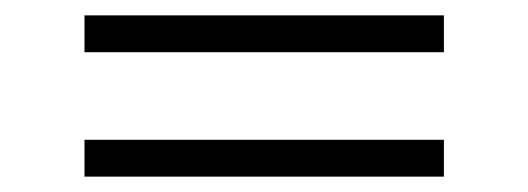

<svg xmlns="http://www.w3.org/2000/svg" viewBox="-20 -455 688 250"><path d="M90 -387V-435H558V-387ZM90 -225V-273H558V-225Z"/></svg>

Font: Geologica Cursive Thin
Style: Regular
Weight: 250
Designer: Sindre Bremnes, Frode Helland
Foundry: Monokrom Skriftforlag AS
Version: Version 1.010;gftools[0.9.28]